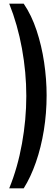

<svg xmlns="http://www.w3.org/2000/svg" viewBox="-20 -820 302 1040"><path d="M108.5 200Q146.5 139.5 174.5 59Q202.5 -21.5 217.5 -114Q232.5 -206.5 232.5 -303.5Q232.5 -391.5 219 -482.2Q205.5 -573 178.2 -655.2Q151 -737.5 108.5 -800H30Q75.5 -686 99 -556.8Q122.5 -427.5 122.5 -300Q122.5 -172.5 99 -42Q75.5 88.5 30 200Z"/></svg>

Font: Big Shoulders Stencil Display
Style: Bold
Weight: 700
Designer: Patric King
Foundry: XO Type Co
Version: Version 1.000